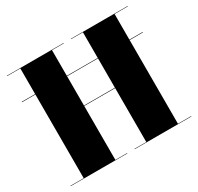

<svg xmlns="http://www.w3.org/2000/svg" viewBox="-158 -940 1166 1129"><g transform="rotate(-30 425.0 -375.0)"><path d="M14 -573.5H835V-570.5H14ZM15 -2.5H105V-747.5H15V-750H400V-747.5H320V-371.5H530V-747.5H450V-750H835V-747.5H745V-2.5H835V0H450V-2.5H530V-368.5H320V-2.5H400V0H15Z"/></g></svg>

Font: Bodoni* 72pt Fatface
Style: Regular
Weight: 900
Version: Version 2.3